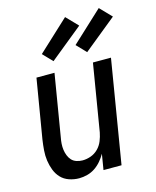

<svg xmlns="http://www.w3.org/2000/svg" viewBox="-116 -849 761 936"><g transform="rotate(-15 264.5 -380.5)"><path d="M167 8Q141 8 116.5 -0.5Q92 -9 75.5 -26.5Q59 -44 50 -67.5Q41 -91 37.5 -116Q34 -141 36 -167.5Q38 -194 42 -221L92 -520H183L131 -207Q128 -192 127 -176.5Q126 -161 128 -146Q130 -131 135.5 -117Q141 -103 150.5 -92.5Q160 -82 175 -77Q190 -72 205 -72Q226 -72 247 -79.5Q268 -87 284 -103Q300 -119 308.5 -140Q317 -161 321 -182L377 -520H468L382 0H291L304 -79Q294 -61 279.5 -44Q265 -27 247 -15Q229 -3 208 2.5Q187 8 167 8ZM363 -576 317 -624 473 -769 529 -711ZM193 -576 147 -624 303 -769 359 -711Z"/></g></svg>

Font: Iosevka Medium Oblique
Style: Regular
Weight: 500
Italic angle: -9°
Monospace: yes
Designer: Belleve Invis
Foundry: Belleve Invis
Version: Version 32.5.0; ttfautohint (v1.8.4)